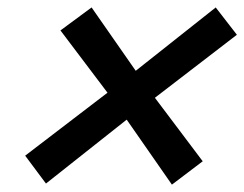

<svg xmlns="http://www.w3.org/2000/svg" viewBox="-20 -587 659 518"><path d="M104 -91.8 47.9 -167 270 -336.9 143.1 -504.9 227.1 -566.9 346.2 -396 562 -566.9 619.1 -493.2 397.9 -323.2 526.9 -151.9 443.8 -88.9 321.8 -264.2Z"/></svg>

Font: IntelOne Mono Medium
Style: Italic
Weight: 500
Italic angle: -16°
Designer: Fred Shallcrass
Foundry: Frere-Jones Type LLC
Version: Version 1.200;hotconv 1.1.0;makeotfexe 2.6.0;FJTRelease1.2